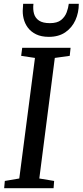

<svg xmlns="http://www.w3.org/2000/svg" viewBox="-20 -996 437 1016"><path d="M2 0 5.5 -38.5 82 -51.5 165 -689.5 92 -700.5 97.5 -743H353.5L349 -700.5L270 -689.5L188 -51.5L266.5 -38.5L263.5 0ZM238.5 -801Q198.5 -801 171 -814.5Q143.5 -828 127.2 -850Q111 -872 104.8 -898.5Q98.5 -925 101 -951.5Q101.5 -958 101.8 -964Q102 -970 102.5 -976H157Q153.5 -946.5 160 -923.5Q166.5 -900.5 186.5 -887Q206.5 -873.5 244 -873.5Q283 -873.5 303.5 -890.2Q324 -907 332.8 -930.8Q341.5 -954.5 344 -976H397Q397 -929 379 -889.2Q361 -849.5 325.8 -825.2Q290.5 -801 238.5 -801Z"/></svg>

Font: Merriweather 24pt
Style: Italic
Weight: 400
Italic angle: -7.8°
Designer: Eben Sorkin
Foundry: Eben Sorkin
Version: Version 2.101